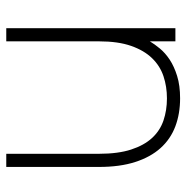

<svg xmlns="http://www.w3.org/2000/svg" viewBox="-11 -584 595 613"><g transform="rotate(90 286.5 -277.5)"><path d="M471 -296Q471 -357 457.5 -398.5Q444 -440 420.5 -465.5Q397 -491 364.5 -502Q332 -513 294 -513Q256.5 -513 223.5 -502Q190.5 -491 165.8 -465.5Q141 -440 126.5 -398.5Q112 -357 112 -296V0H70V-540H112V-458.5Q121 -473.5 135 -490.5Q149 -507.5 170.5 -521.8Q192 -536 222.5 -545.5Q253 -555 294 -555Q343 -555 383.5 -539.8Q424 -524.5 452.8 -492.5Q481.5 -460.5 497.2 -411.8Q513 -363 513 -296V0H471Z"/></g></svg>

Font: Vela Sans ExtLt
Style: Regular
Weight: 200
Designer: Principal design: Mikhail Sharanda - project Manrope.
Design modification: Ravid Balaliev
Foundry: Mikhail Sharanda
Version: Version 1.001